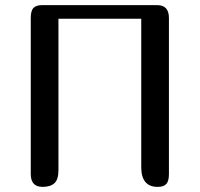

<svg xmlns="http://www.w3.org/2000/svg" viewBox="-20 -729 779 749"><path d="M593 -709Q639 -709 639 -659V-50Q639 -22 628.5 -11Q618 0 595 0Q531 0 531 -77V-656H208V-65Q208 -29 192.5 -14.5Q177 0 146 0Q100 0 100 -50V-659Q100 -687 110.5 -698Q121 -709 144 -709Z"/></svg>

Font: Marmelad
Style: Regular
Weight: 400
Designer: Manvel Shmavonyan
Foundry: Cyreal
Version: Version 1.110; ttfautohint (v1.8.4.7-5d5b)